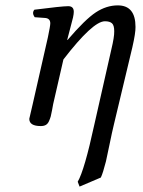

<svg xmlns="http://www.w3.org/2000/svg" viewBox="-20 -459 530 714"><path d="M472.2 -283.2 403.8 2.9Q397 30.8 387.5 77.4Q377.9 124 374 141.1Q362.8 185.1 355 201.2L275.9 234.9L269 216.8Q293.9 174.8 331.1 2.9L394 -274.9Q405.3 -321.8 404.8 -342.8Q404.8 -364.7 396.5 -372.3Q388.2 -379.9 370.1 -379.9Q325.2 -379.9 215.8 -237.8L177.7 -71.8Q176.3 -64.5 173.6 -49.3Q170.9 -34.2 168.7 -26.1Q166.5 -18.1 162.1 -8.3Q157.7 1.5 150.4 5.6Q143.1 9.8 131.8 9.8Q88.9 9.8 88.9 -17.1Q88.9 -19 101.6 -71.8L158.2 -320.8Q167 -362.8 167 -372.1Q167 -390.1 148.9 -392.1L108.9 -395Q97.7 -411.1 107.9 -422.9Q210 -436 233.9 -436Q254.4 -436 254.4 -415Q254.4 -407.2 251.5 -393.8Q248.5 -380.4 241.7 -356Q234.9 -331.5 232.4 -320.3L230 -311L231 -310.1Q296.9 -387.2 336.4 -413.1Q376 -439 418 -439Q483.9 -439 483.9 -358.9Q484.4 -336.4 472.2 -283.2Z"/></svg>

Font: Linux Libertine
Style: Italic
Weight: 400
Italic angle: -12°
Designer: Philipp H. Poll
Foundry: Philipp H. Poll
Version: Version 5.1.6 ; ttfautohint (v0.9)